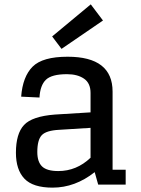

<svg xmlns="http://www.w3.org/2000/svg" viewBox="-20 -846 648 880"><path d="M430 0H556V-68H496V-426Q496 -586 290 -586Q175 -586 129.5 -540.5Q84 -495 77 -403L161 -399Q164 -455 190.5 -480.5Q217 -506 287 -506Q335 -506 365 -485.5Q395 -465 395 -420V-331L232 -321Q127 -313 90 -273Q53 -233 53 -146Q53 -68 92 -27Q131 14 221 14Q324 14 414 -57ZM247 -62Q195 -62 173 -83Q151 -104 151 -149Q151 -205 171.5 -226.5Q192 -248 251 -251L395 -260V-123Q331 -62 247 -62ZM262 -622 452 -752 396 -826 219 -679Z"/></svg>

Font: Glegoo
Style: Bold
Weight: 700
Version: Version 2.0.1; ttfautohint (v0.9) -r 48 -G 60